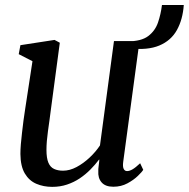

<svg xmlns="http://www.w3.org/2000/svg" viewBox="-20 -718 736 748"><path d="M183.5 10Q149.5 10 121.5 -2Q93.5 -14 76.8 -42Q60 -70 59.5 -118Q59.5 -135 61.2 -156.2Q63 -177.5 65.8 -201.2Q68.5 -225 71.5 -248.5Q74.5 -272 78 -293L106.5 -479.5L53 -507L59.5 -542L192.5 -562.5L213 -551.5L178 -289.5Q175.5 -268.5 172.5 -247.5Q169.5 -226.5 166.8 -206.8Q164 -187 162.5 -168.5Q161 -150 161 -134Q161 -102 168.5 -84.2Q176 -66.5 190.8 -59.8Q205.5 -53 225.5 -53Q251.5 -53 278.2 -67.2Q305 -81.5 329 -104Q353 -126.5 369.5 -151.5L424 -558H523.5L460 -87.5Q457.5 -69 461.8 -60.2Q466 -51.5 475 -51.5Q484.5 -51.5 496.2 -58.2Q508 -65 526 -82L538 -56.5Q533.5 -48.5 517.2 -32.8Q501 -17 476.5 -3.8Q452 9.5 421.5 9.5Q390.5 9.5 375.8 -7.5Q361 -24.5 363 -52Q362.5 -54.5 363 -59.2Q363.5 -64 364.2 -70.5Q365 -77 365.8 -83.5Q366.5 -90 367 -95.5L366 -96.5Q351 -76.5 332.2 -57.5Q313.5 -38.5 290.8 -23.2Q268 -8 241.2 1Q214.5 10 183.5 10ZM611 -698.5H696Q692 -642 669.2 -601Q646.5 -560 601 -540.8Q555.5 -521.5 482.5 -529.5L477.5 -557Q530.5 -557 557.5 -577.5Q584.5 -598 595.5 -630.2Q606.5 -662.5 611 -698.5Z"/></svg>

Font: Merriweather 28pt
Style: Italic
Weight: 400
Italic angle: -7.8°
Version: Version 2.101